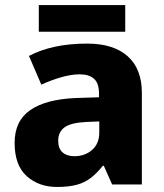

<svg xmlns="http://www.w3.org/2000/svg" viewBox="-20 -732 651 762"><path d="M326 -559Q430 -559 486.5 -509Q543 -459 543 -363V0H425L392 -74H388Q365 -45 340.5 -26Q316 -7 284 1.5Q252 10 206 10Q134 10 86 -33Q38 -76 38 -165Q38 -252 100 -295Q162 -338 281 -343L373 -346V-359Q373 -402 353 -419.5Q333 -437 297 -437Q263 -437 223 -425.5Q183 -414 144 -396L95 -510Q140 -534 198 -546.5Q256 -559 326 -559ZM323 -248Q261 -245 236 -226.5Q211 -208 211 -174Q211 -142 228.5 -127Q246 -112 275 -112Q317 -112 345.5 -137Q374 -162 374 -206V-250ZM477 -712V-606H134V-712Z"/></svg>

Font: Noto Sans Syriac Eastern ExtraBold
Style: Regular
Weight: 800
Designer: Patrick Giasson and the Monotype Design Team
Foundry: Monotype Imaging Inc.
Version: Version 3.001